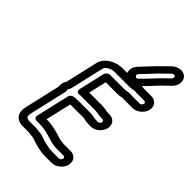

<svg xmlns="http://www.w3.org/2000/svg" viewBox="-275 -1027 1163 1163"><g transform="rotate(45 306.5 -445.0)"><path d="M394.6 -698.6C387.8 -703.2 386.8 -712 394.2 -721C419.6 -747.8 446.1 -774.9 472 -803.6C492.9 -825.1 514.1 -844 534.6 -864.9C540.2 -870.5 552.2 -873.1 558 -867.9C563.1 -863.4 562.8 -852.5 556.4 -846.1C540 -829.4 515 -807.6 493.6 -784.3C468.4 -757.4 449.4 -735.6 425.4 -713C412.5 -700.9 407.3 -690.1 394.6 -698.6ZM402.8 -647.4C428.8 -651.8 446.1 -668.8 457.8 -682.3C483.5 -706.6 504 -730.1 528 -755.7C546 -775.4 570.3 -796.5 589.3 -815.9C620.5 -847.1 618.8 -888.6 597 -908.1C571.2 -931.1 528.1 -921.5 501.7 -895.1C483.2 -876.3 460.8 -856.2 438.1 -832.8C411.3 -805 386 -777.3 359.7 -749.5C314.3 -701.5 343.5 -637.3 402.8 -647.4ZM444.7 -601H439.7C424.2 -601 410.4 -596 399.6 -596H275.6C260.5 -596 247.3 -581.7 244.8 -571L206.5 -405C204.1 -394.4 206.9 -378 228.2 -380.1C234.1 -380.7 240.4 -381 247 -381H364C374.6 -381 404.4 -374 424.3 -374H432.3C440.9 -374 446.6 -366.3 444.8 -358.5C442.8 -350.1 432.7 -342 425 -342H417C412 -342 405.9 -343 400.2 -343C389.8 -343 379.9 -349 356.6 -349H239.6C215.4 -349 192.5 -344.3 187.3 -322L138.2 -109C134.7 -93.9 146.7 -84 157.4 -84H197.3L217.3 -82.1C255.7 -77.1 280.7 -66.4 317 -56.7C329.3 -53.5 347 -51 362.8 -51H421.8C430.3 -51 436 -43.3 434.2 -35.5C432.3 -27.1 422.2 -19 414.4 -19H355.4C337.9 -19 317.8 -22.1 303.1 -26.3L278.5 -32.3C267.1 -35.6 253.6 -42.2 238.3 -45.2C233.4 -47.1 226.1 -47.9 223.3 -48C216.9 -48.6 209.4 -49.3 204.5 -49.8L191.5 -51.8C190.4 -51.9 188.9 -52 188 -52H135C101.7 -52 95.2 -61.7 103.4 -97L157.4 -331C158.3 -334.9 158.2 -339 157.4 -342.2C153.3 -357.3 164.3 -360.7 167.3 -374L216.7 -588C219.5 -599.7 225.5 -608.2 243.2 -617.4C262.6 -627.3 265.4 -628 290 -628H407C429.7 -628 445.8 -633.6 455.6 -633.2C461.9 -632 465.7 -632 471.9 -632H532.9C541.5 -632 547.1 -624.3 545.3 -616.5C543.4 -608.1 533.3 -600 525.5 -600H464.5C455.3 -600 450.8 -601 444.7 -601ZM422.1 -425C413 -425 397.4 -431 375.5 -431H262.5L289.1 -546H388.1C405.6 -546 419.8 -549.6 429.8 -551H431.7C436.8 -550.4 445.1 -550 453 -550H514C550.6 -550 587.1 -580.8 595.3 -616.5C603.7 -652.8 580.3 -682 544.4 -682H483.4C479.6 -682 476.9 -682.2 476.3 -682.3C454.3 -687.8 427.8 -678 418.5 -678H301.5C242.4 -678 179.6 -643.6 166.7 -588L118.7 -380.1C106.3 -361.6 103.2 -343 106.2 -325.5L53.4 -97C40.5 -41.3 63.8 -2 123.5 -2H174.7L187 -0.2C195.5 0.7 202 2 210.7 2C212.2 2.7 214.6 3.4 216.6 3.7C225.1 5 237.3 11.2 255.2 16.3L279.8 22.3C297.3 27.1 321.1 31 343.8 31H402.8C439.5 31 475.9 0.2 484.2 -35.5C492.6 -71.8 469.2 -101 433.3 -101H374.3C366 -101 351.2 -103.3 339.6 -105.5C308.3 -113.8 278.4 -126.2 234.1 -131.9L212.2 -133.9C211.7 -133.9 210.7 -134 209.9 -134H193.9L232 -299H345C354.5 -299 364.4 -293.4 387.2 -293C393.2 -292.4 399.5 -292 405.4 -292H413.4C450.1 -292 486.5 -322.8 494.8 -358.5C503.2 -394.8 479.8 -424 443.9 -424H435.9C431.2 -424 426.9 -425 422.1 -425Z"/></g></svg>

Font: HoneyBee
Style: StrIt
Weight: 700
Foundry: Cannot Into Space Fonts
Version: Version 0.89